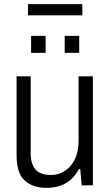

<svg xmlns="http://www.w3.org/2000/svg" viewBox="-20 -894 533 926"><path d="M204 12Q139 12 99.5 -23Q60 -58 60 -146V-526H128V-155Q128 -126 135 -105.5Q142 -85 154.5 -73Q167 -61 185 -55.5Q203 -50 226 -50Q261 -50 291.5 -69Q322 -88 340.5 -125Q359 -162 359 -215V-526H428V0H374L367 -79H361Q342 -45 318 -25Q294 -5 265.5 3.5Q237 12 204 12ZM130 -639V-721H200V-639ZM292 -639V-721H362V-639ZM115 -820V-874H377V-820Z"/></svg>

Font: Archivo SemiCondensed Light
Style: Regular
Weight: 300
Width: 4
Designer: Hector Gatti
Foundry: Omnibus-Type
Version: Version 2.001